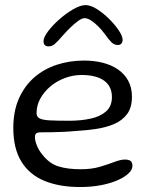

<svg xmlns="http://www.w3.org/2000/svg" viewBox="-20 -720 602 772"><path d="M301.5 32Q218.5 32 158.2 7Q98 -18 65.8 -70.5Q33.5 -123 33.5 -205.5Q33.5 -273 56 -323.8Q78.5 -374.5 117.5 -408.5Q156.5 -442.5 208 -459.5Q259.5 -476.5 318 -476.5Q358 -476.5 392.8 -467.8Q427.5 -459 454 -441Q480.5 -423 495.5 -395.5Q510.5 -368 510.5 -331Q510.5 -288 491.5 -262Q472.5 -236 439.8 -221.8Q407 -207.5 366 -201.5Q325 -195.5 281 -193Q261 -191 234 -189.8Q207 -188.5 182.8 -188.2Q158.5 -188 146 -188Q131 -188 125.8 -183.8Q120.5 -179.5 120.5 -168.5Q120.5 -154.5 128.2 -135Q136 -115.5 151 -97.5Q178.5 -62.5 214.8 -51Q251 -39.5 305 -39.5Q348.5 -39.5 382 -49.5Q415.5 -59.5 440.2 -69Q465 -78.5 482.5 -78.5Q496.5 -78.5 504.5 -73.2Q512.5 -68 512.5 -52.5Q512.5 -38 497 -23Q481.5 -8 453.2 4.5Q425 17 386.5 24.5Q348 32 301.5 32ZM258.5 -234.5Q304.5 -234.5 343.5 -242.8Q382.5 -251 406.2 -271.8Q430 -292.5 430 -329.5Q430 -373 398.5 -395.8Q367 -418.5 308 -418.5Q273.5 -418.5 240.8 -406.2Q208 -394 182.5 -372.5Q157 -351 142 -323.5Q127 -296 127 -265Q127 -250 139.5 -243.8Q152 -237.5 180.8 -236Q209.5 -234.5 258.5 -234.5ZM175.5 -533.5Q155 -533.5 155 -554.5Q155 -569.5 173 -593.8Q191 -618 218.5 -642.2Q246 -666.5 274.8 -683Q303.5 -699.5 324 -699.5Q344 -699.5 369.2 -683.8Q394.5 -668 418.2 -644.5Q442 -621 457.5 -597.8Q473 -574.5 473 -560Q473 -550 467.8 -544.5Q462.5 -539 454 -539Q439.5 -539 428.2 -550Q417 -561 400 -585Q388.5 -600.5 374.2 -614.8Q360 -629 345.8 -638Q331.5 -647 320 -647Q310 -647 294.5 -636Q279 -625 262.2 -608.5Q245.5 -592 230.5 -575Q211.5 -552.5 200 -543Q188.5 -533.5 175.5 -533.5Z"/></svg>

Font: Gluten Thin Light
Style: Regular
Weight: 300
Version: Version 1.300